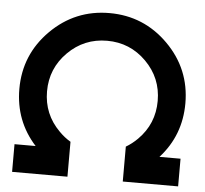

<svg xmlns="http://www.w3.org/2000/svg" viewBox="-51 -757 864 810"><g transform="rotate(5 381.0 -351.5)"><path d="M643.1 -117.2H732.4V0H498V-147.9Q523.9 -163.1 546.9 -186Q615.2 -254.4 615.2 -351.6Q615.2 -448.7 546.6 -517.3Q478 -585.9 380.9 -585.9Q283.7 -585.9 215.1 -517.3Q146.5 -448.7 146.5 -351.6Q146.5 -254.4 215.3 -186Q237.8 -163.1 263.7 -147.9V0H29.3V-117.2H118.7Q29.3 -215.8 29.3 -351.6Q29.3 -497.1 132.3 -600.1Q235.4 -703.1 380.9 -703.1Q526.4 -703.1 629.4 -600.1Q732.4 -497.1 732.4 -351.6Q732.4 -215.8 643.1 -117.2Z"/></g></svg>

Font: Gerhaus
Style: Regular
Weight: 400
Designer: GGBotNet
Foundry: GGBotNet
Version: 1.01